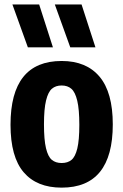

<svg xmlns="http://www.w3.org/2000/svg" viewBox="-20 -828 551 858"><path d="M27 -270.5Q27 -555.5 255.5 -555.5Q366 -555.5 425 -485.2Q484 -415 484 -272Q484 10.5 255.5 10.5Q144.5 10.5 85.8 -58.2Q27 -127 27 -270.5ZM334.5 -270Q334.5 -339.5 325.2 -378Q316 -416.5 299 -431.2Q282 -446 255.5 -446Q229 -446 212 -431.5Q195 -417 185.8 -379Q176.5 -341 176.5 -272.5Q176.5 -203.5 185.5 -165.8Q194.5 -128 211.5 -113.8Q228.5 -99.5 255.5 -99.5Q282.5 -99.5 299.5 -113.5Q316.5 -127.5 325.5 -164.8Q334.5 -202 334.5 -270ZM104.5 -616.5 35.5 -808H155L216.5 -616.5ZM294 -616.5 225 -808H344.5L406.5 -616.5Z"/></svg>

Font: Encode Sans Condensed
Style: Bold
Weight: 700
Width: 3
Designer: Multiple Designers
Foundry: Impallari Type
Version: Version 2.000